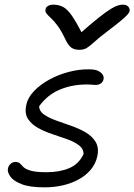

<svg xmlns="http://www.w3.org/2000/svg" viewBox="-20 -795 577 825"><path d="M171 10Q107 10 72 -4Q37 -18 24 -37Q11 -56 14 -70Q16 -82 25 -90.5Q34 -99 46 -99Q60 -99 66 -92.5Q72 -86 81 -77Q90 -68 112.5 -61.5Q135 -55 180 -55Q236 -55 277.5 -72.5Q319 -90 339 -133Q339 -156 319 -171Q299 -186 268 -197Q237 -208 204 -219Q171 -230 143 -245.5Q115 -261 100 -284.5Q85 -308 93 -344Q99 -375 125.5 -403Q152 -431 191 -452.5Q230 -474 275.5 -486Q321 -498 364 -497Q388 -497 401.5 -490.5Q415 -484 421 -474.5Q427 -465 425 -455Q423 -444 414 -437Q405 -430 390 -430Q387 -430 382 -430.5Q377 -431 369.5 -431.5Q362 -432 353 -432Q289 -432 236 -409.5Q183 -387 148 -338Q149 -317 169 -303Q189 -289 220.5 -277.5Q252 -266 285.5 -254.5Q319 -243 347.5 -226.5Q376 -210 391 -185Q406 -160 398 -123Q391 -91 370 -66Q349 -41 318 -24Q287 -7 249.5 1.5Q212 10 171 10ZM508 -775Q519 -775 525.5 -771Q532 -767 535 -761Q538 -755 537 -747Q535 -741 528.5 -733Q522 -725 502.5 -708.5Q483 -692 441 -660Q404 -632 385 -614.5Q366 -597 353 -589Q340 -581 321 -581Q299 -581 285.5 -591Q272 -601 258 -632Q241 -667 225.5 -687Q210 -707 198 -718Q186 -729 179.5 -737.5Q173 -746 176 -756Q177 -764 186.5 -769.5Q196 -775 209 -775Q231 -775 249.5 -766Q268 -757 287.5 -729.5Q307 -702 335 -647L318 -646Q371 -693 404.5 -719.5Q438 -746 457.5 -757.5Q477 -769 488 -772Q499 -775 508 -775Z"/></svg>

Font: Shantell Sans Light
Style: Italic
Weight: 300
Italic angle: -11°
Designer: Stephen Nixon, Anya Danilova, Shantell Martin
Foundry: Arrow Type
Version: Version 1.008;[ac192a2d6]